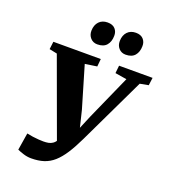

<svg xmlns="http://www.w3.org/2000/svg" viewBox="-174 -1104 1095 1244"><g transform="rotate(20 374.0 -482.5)"><path d="M186 16Q159 16 132.2 7.5Q105.5 -1 89.5 -8.5L108.5 -127Q128 -122.5 150 -119.5Q172 -116.5 191.8 -115.2Q211.5 -114 224 -114Q242.5 -114 258.2 -117Q274 -120 287.2 -129.2Q300.5 -138.5 312 -156.8Q323.5 -175 334 -205.5L317.5 -114L111 -679L57.5 -690L64 -743H391L386 -690L304 -678L388.5 -392L433.5 -206.5L387.5 -209.5L454 -368.5L591.5 -677L511.5 -690L517 -743H748L741 -690L682.5 -679L462.5 -218.5Q431.5 -153.5 402.5 -108.8Q373.5 -64 342.2 -36.2Q311 -8.5 273.2 3.8Q235.5 16 186 16ZM336.5 -824.5Q307.5 -824.5 289 -844.8Q270.5 -865 271 -895.5Q272 -935 293.8 -958Q315.5 -981 352.5 -981Q387.5 -981 405 -961.5Q422.5 -942 421.5 -913Q421 -873 400.2 -848.8Q379.5 -824.5 336.5 -824.5ZM531.5 -824.5Q502.5 -824.5 484.2 -844.8Q466 -865 466.5 -895.5Q467.5 -935 489.2 -958Q511 -981 547.5 -981Q581.5 -981 599.2 -961.5Q617 -942 616 -913Q615.5 -873 594.8 -848.8Q574 -824.5 531.5 -824.5Z"/></g></svg>

Font: Merriweather 20pt Black
Style: Italic
Weight: 900
Italic angle: -7.8°
Version: Version 2.101